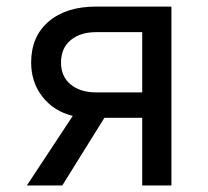

<svg xmlns="http://www.w3.org/2000/svg" viewBox="-20 -570 639 590"><path d="M62.5 0 203.6 -213.9Q145.5 -228 110.6 -272.5Q75.7 -316.9 75.7 -377.9Q75.7 -458 129.6 -503.9Q183.6 -549.8 275.4 -549.8H506.8V0H417V-208H300.8L171.4 0ZM275.4 -286.1H417V-471.2H275.4Q226.6 -471.2 197 -446.5Q167.5 -421.9 167.5 -377.9Q167.5 -335 197 -310.5Q226.6 -286.1 275.4 -286.1Z"/></svg>

Font: UDEV Gothic 35
Style: Regular
Weight: 400
Version: v2.1.0; ttfautohint (v1.8.4.7-5d5b-dirty) -l 6 -r 45 -G 200 